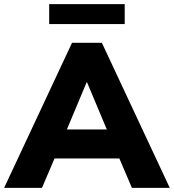

<svg xmlns="http://www.w3.org/2000/svg" viewBox="-41 -913 845 933"><path d="M-21 0 309 -705H454L784 0H600L539 -143H224L163 0ZM380 -513 284 -284H478L382 -513ZM198 -796V-893H565V-796Z"/></svg>

Font: Nunito Sans Black
Style: Regular
Weight: 900
Designer: Vernon Adams
Foundry: Vernon Adams
Version: Version 3.006; ttfautohint (v1.8.3)